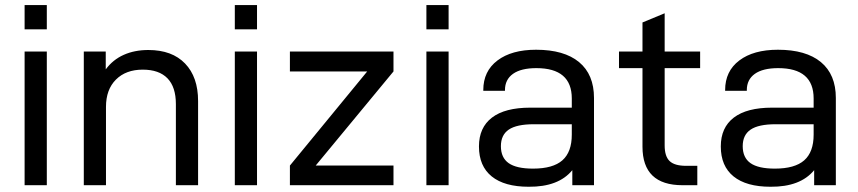

<svg xmlns="http://www.w3.org/2000/svg" viewBox="-20 -709 3286 735"><path d="M74.2 -511.7H159.2V0H74.2ZM74.2 -689.5H159.2V-596.7H74.2Z M300.8 -511.7H384.8V-443.4Q412.1 -480.5 453.6 -499Q495.1 -517.6 547.9 -517.6Q638.7 -517.6 688.5 -465.8Q738.3 -414.1 738.3 -322.3V0H653.3V-310.5Q653.3 -376 621.1 -409.2Q588.9 -442.4 526.4 -442.4Q461.9 -442.4 423.8 -404.3Q385.7 -366.2 385.7 -299.8V0H300.8Z M878.9 -511.7H963.9V0H878.9ZM878.9 -689.5H963.9V-596.7H878.9Z M1486.3 -435.5 1188.5 -75.2H1486.3V0H1089.8V-75.2L1385.7 -435.5H1089.8V-511.7H1486.3Z M1612.3 -511.7H1697.3V0H1612.3ZM1612.3 -689.5H1697.3V-596.7H1612.3Z M2253.9 -334V0H2170.9V-57.6Q2118.2 6.8 2003.9 5.9Q1911.1 5.9 1862.3 -33.7Q1813.5 -73.2 1813.5 -148.4Q1813.5 -220.7 1863.3 -258.8Q1913.1 -296.9 2009.8 -296.9H2168.9V-332Q2168.9 -448.2 2033.2 -448.2Q1974.6 -448.2 1943.8 -426.3Q1913.1 -404.3 1913.1 -364.3V-361.3H1830.1V-364.3Q1830.1 -436.5 1884.3 -477.5Q1938.5 -518.6 2032.2 -518.6Q2139.6 -518.6 2196.8 -471.2Q2253.9 -423.8 2253.9 -334ZM2168.9 -193.4V-233.4H2023.4Q1958 -233.4 1927.7 -212.9Q1897.5 -192.4 1897.5 -149.4Q1897.5 -105.5 1927.2 -84.5Q1957 -63.5 2020.5 -63.5Q2096.7 -63.5 2132.8 -95.2Q2168.9 -127 2168.9 -193.4Z M2524.4 -448.2V-152.3Q2524.4 -110.4 2543.5 -92.3Q2562.5 -74.2 2606.4 -74.2H2649.4V0H2592.8Q2439.5 0 2439.5 -147.5V-448.2H2349.6V-511.7H2439.5V-623L2524.4 -658.2V-511.7H2660.2V-448.2Z M3179.7 -334V0H3096.7V-57.6Q3043.9 6.8 2929.7 5.9Q2836.9 5.9 2788.1 -33.7Q2739.3 -73.2 2739.3 -148.4Q2739.3 -220.7 2789.1 -258.8Q2838.9 -296.9 2935.5 -296.9H3094.7V-332Q3094.7 -448.2 2959 -448.2Q2900.4 -448.2 2869.6 -426.3Q2838.9 -404.3 2838.9 -364.3V-361.3H2755.9V-364.3Q2755.9 -436.5 2810.1 -477.5Q2864.3 -518.6 2958 -518.6Q3065.4 -518.6 3122.6 -471.2Q3179.7 -423.8 3179.7 -334ZM3094.7 -193.4V-233.4H2949.2Q2883.8 -233.4 2853.5 -212.9Q2823.2 -192.4 2823.2 -149.4Q2823.2 -105.5 2853 -84.5Q2882.8 -63.5 2946.3 -63.5Q3022.5 -63.5 3058.6 -95.2Q3094.7 -127 3094.7 -193.4Z"/></svg>

Font: Dinish Expanded
Style: Regular
Weight: 400
Width: 7
Designer: Charles Nix
Foundry: Playbeing
Version: Version 2.005; ttfautohint (v1.8.3)